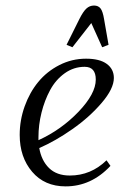

<svg xmlns="http://www.w3.org/2000/svg" viewBox="-20 -663 483 690"><path d="M50.8 -178.2Q50.8 -231 68.6 -280.8Q86.4 -330.6 117.4 -368.4Q148.4 -406.2 193.4 -429.2Q238.3 -452.1 289.1 -452.1Q338.4 -452.1 363.8 -433.3Q389.2 -414.6 389.2 -382.8Q389.2 -344.2 345.2 -293Q301.3 -241.7 240.2 -199Q179.2 -156.2 121.1 -130.9Q128.9 -85.9 156.2 -59.1Q183.6 -32.2 231 -32.2Q306.6 -32.2 362.8 -86.9L377 -66.9Q308.1 6.8 215.8 6.8Q140.1 6.8 95.5 -45.7Q50.8 -98.1 50.8 -178.2ZM118.2 -159.2Q199.7 -196.3 262 -261.2Q324.2 -326.2 324.2 -377Q324.2 -422.9 284.2 -422.9Q245.1 -422.9 212.6 -399.7Q180.2 -376.5 160.2 -339.4Q140.1 -302.2 129.2 -258.3Q118.2 -214.4 118.2 -169.9ZM219.2 -502 265.1 -594.2Q278.8 -621.6 290.5 -632.3Q302.2 -643.1 317.9 -643.1Q333.5 -643.1 341.6 -632.3Q349.6 -621.6 354 -594.2L370.1 -502L347.2 -493.2L308.1 -580.1L240.2 -493.2Z"/></svg>

Font: Dihjauti S
Style: Italic
Weight: 400
Italic angle: -9°
Designer: T. Christopher White
Version: Version 3.0.0